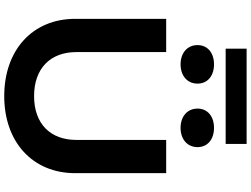

<svg xmlns="http://www.w3.org/2000/svg" viewBox="-159 -1011 1185 907"><g transform="rotate(90 433.5 -557.5)"><path d="M226 -750H69V-320C69 -119 216 15 434 15C651 15 798 -119 798 -320V-750H641V-326C641 -203 565 -126 434 -126C303 -126 226 -203 226 -326ZM284 -818C338 -818 375 -850 375 -898C375 -946 338 -976 284 -976C230 -976 193 -946 193 -898C193 -850 230 -818 284 -818ZM660 -1031V-1130H210V-1031ZM584 -818C638 -818 675 -850 675 -898C675 -946 638 -976 584 -976C530 -976 493 -946 493 -898C493 -850 530 -818 584 -818Z"/></g></svg>

Font: Bounded Med
Style: Regular
Weight: 500
Designer: Vlad Churkin
Version: Version 3.0